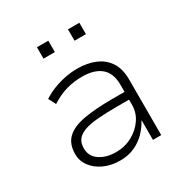

<svg xmlns="http://www.w3.org/2000/svg" viewBox="-162 -825 928 964"><g transform="rotate(-30 301.5 -343.0)"><path d="M262 8Q211 8 170 -10.5Q129 -29 105 -61Q81 -93 81 -133Q81 -192 115 -224Q149 -256 216 -268Q283 -280 382 -280H464V-235H384Q318 -235 270 -231Q222 -227 192 -216Q162 -205 147.5 -186Q133 -167 133 -137Q133 -90 171 -64.5Q209 -39 265 -39Q316 -39 358.5 -62Q401 -85 426.5 -122.5Q452 -160 452 -204V-322Q452 -388 414 -420.5Q376 -453 304 -453Q257 -453 213 -440.5Q169 -428 124 -399L102 -441Q131 -460 164.5 -473Q198 -486 233.5 -493Q269 -500 304 -500Q362 -500 407 -481Q452 -462 477.5 -423Q503 -384 503 -322V0H455V-112H453Q438 -83 411.5 -55Q385 -27 347.5 -9.5Q310 8 262 8ZM363 -628V-694H429V-628ZM183 -628V-694H249V-628Z"/></g></svg>

Font: Nunito Sans 7pt ExtraLight
Style: Regular
Weight: 250
Designer: Vernon Adams
Foundry: Vernon Adams
Version: Version 3.101;gftools[0.9.27]